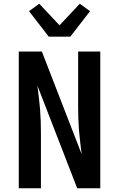

<svg xmlns="http://www.w3.org/2000/svg" viewBox="-20 -1012 640 1032"><path d="M200 0H81V-735H205L419 -183Q415 -216 411 -248Q407 -280 404.5 -312Q402 -344 401 -376.5Q400 -409 400 -441V-735H519V0H395L181 -552Q185 -519 189 -487Q193 -455 195.5 -423Q198 -391 199 -358.5Q200 -326 200 -294ZM242 -815 136 -952 191 -992 300 -876 409 -992 464 -952 358 -815Z"/></svg>

Font: R Plex Mono
Style: Bold
Weight: 700
Monospace: yes
Designer: Belleve Invis
Foundry: Belleve Invis
Version: Version 31.8.0